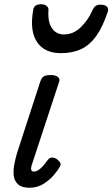

<svg xmlns="http://www.w3.org/2000/svg" viewBox="-20 -868 529 903"><path d="M119 15Q82 15 64.5 -1.5Q47 -18 44.5 -43Q42 -68 47.5 -96Q53 -124 60 -148L169 -483Q176 -503 186 -509Q196 -515 219 -515Q242 -515 252.5 -506Q263 -497 258 -483L133 -103Q126 -85 126 -76Q126 -67 130 -64Q134 -61 139 -61Q149 -61 159 -67Q169 -73 180.5 -85.5Q192 -98 204 -115Q213 -127 225 -127Q237 -127 248 -119Q261 -109 264 -100.5Q267 -92 261 -83Q252 -67 232.5 -44Q213 -21 184 -3Q155 15 119 15ZM266 -618Q189 -618 154 -670.5Q119 -723 136 -820Q138 -835 147.5 -841.5Q157 -848 173 -848Q190 -848 199.5 -840Q209 -832 208 -820Q204 -765 224 -735.5Q244 -706 281 -706Q325 -706 359.5 -739.5Q394 -773 413 -816Q421 -834 429.5 -840Q438 -846 453 -846Q473 -846 482.5 -837Q492 -828 487 -813Q463 -741 432.5 -698.5Q402 -656 361.5 -637Q321 -618 266 -618Z"/></svg>

Font: Playwrite NZ
Style: Regular
Weight: 400
Designer: Veronika Burian, José Scaglione
Foundry: TypeTogether
Version: Version 1.002